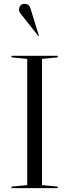

<svg xmlns="http://www.w3.org/2000/svg" viewBox="-20 -981 361 1001"><path d="M40 -690H281V-682L199 -674V-16L281 -8V0H40V-8L122 -16V-674L40 -682ZM180 -793 115 -875 101 -893Q88 -908 83.5 -915.5Q79 -923 79 -930Q79 -943 86.5 -952Q94 -961 107 -961Q131 -961 138 -940L183 -794Z"/></svg>

Font: Libre Caslon Display
Style: Regular
Weight: 400
Designer: Pablo Impallari, Rodrigo Fuenzalida
Foundry: Pablo Impallari, Rodrigo Fuenzalida
Version: Version 1.100; ttfautohint (v1.6) -l 8 -r 50 -G 200 -x 14 -D